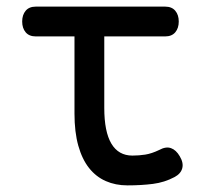

<svg xmlns="http://www.w3.org/2000/svg" viewBox="-20 -550 640 580"><path d="M479 -530Q499 -530 509.5 -517.5Q520 -505 520 -485Q520 -465 509.5 -452.5Q499 -440 479 -440H295V-224Q295 -152 316.5 -116Q338 -80 380 -80Q400 -80 419 -83Q438 -86 461 -97Q481 -108 496.5 -102.5Q512 -97 523 -78Q535 -58 530.5 -41.5Q526 -25 507 -15Q477 1 442 5.5Q407 10 365 10Q329 10 299.5 -3Q270 -16 249 -42.5Q228 -69 216.5 -110Q205 -151 205 -207V-440H88Q68 -440 57.5 -452.5Q47 -465 47 -485Q47 -505 57.5 -517.5Q68 -530 88 -530Z"/></svg>

Font: Maple Mono NF
Style: Regular
Weight: 400
Monospace: yes
Designer: subframe7536
Version: Version 7.000